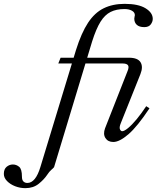

<svg xmlns="http://www.w3.org/2000/svg" viewBox="-219 -731 821 998"><path d="M-87 247Q-115 247 -140.5 237Q-166 227 -182.5 210Q-199 193 -199 173Q-199 148 -184.5 136Q-170 124 -152 124Q-134 124 -119.5 136Q-105 148 -105 187Q-105 205 -97 212.5Q-89 220 -77 220Q-34 220 -9 137L176 -471Q204 -560 238.5 -612.5Q273 -665 320 -688Q367 -711 429 -711Q500 -711 537.5 -688Q575 -665 575 -633Q575 -618 564.5 -604Q554 -590 531 -590Q505 -590 492 -602Q479 -614 479 -634Q479 -639 480.5 -644.5Q482 -650 482 -652Q482 -667 466.5 -675.5Q451 -684 428 -684Q386 -684 356 -669Q326 -654 303.5 -618Q281 -582 260 -516L62 138Q57 144 47 152.5Q37 161 26 178Q10 202 -18 224.5Q-46 247 -87 247ZM370 7Q342 7 329 -13.5Q316 -34 327 -64L443 -359Q453 -382 446.5 -391.5Q440 -401 419 -401H84L96 -431H451Q497 -431 511.5 -407.5Q526 -384 511 -346L409 -91Q400 -69 404.5 -59Q409 -49 416 -49Q427 -49 447 -65.5Q467 -82 491.5 -111.5Q516 -141 541 -179L558 -168Q495 -73 448.5 -33Q402 7 370 7Z"/></svg>

Font: Ibarra Real Nova Medium
Style: Italic
Weight: 500
Italic angle: -22°
Designer: Jose Maria Ribagorda & Octavio Pardo
Foundry: Octavio Pardo
Version: Version 2.000